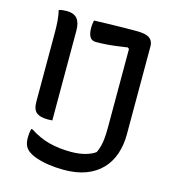

<svg xmlns="http://www.w3.org/2000/svg" viewBox="-109 -800 817 909"><g transform="rotate(15 300.0 -345.0)"><path d="M68 -705Q78 -708 87 -709Q96 -710 106 -710Q142 -710 158 -690.5Q174 -671 174 -632Q174 -577 174 -522Q174 -467 174 -412Q174 -357 174 -302Q174 -247 174 -192Q170 -192 164.5 -191.5Q159 -191 152 -191Q114 -191 96 -205.5Q78 -220 78 -258Q78 -314 78 -370.5Q78 -427 78 -483Q78 -539 78 -596Q78 -625 76 -652Q74 -679 68 -705ZM297 -71Q336 -71 367 -79.5Q398 -88 416 -102Q424 -119 428.5 -136.5Q433 -154 435 -177Q437 -200 437 -230Q437 -280 437 -330.5Q437 -381 437 -432.5Q437 -484 437 -538Q437 -592 437 -648L453 -601L423 -623L464 -624Q441 -620 417.5 -616.5Q394 -613 370 -610Q346 -607 322.5 -605.5Q299 -604 277 -604Q256 -604 247 -619.5Q238 -635 238 -664Q238 -676 239.5 -685Q241 -694 242 -700Q276 -701 310 -702Q344 -703 379 -703.5Q414 -704 449 -704Q479 -704 497 -698.5Q515 -693 523.5 -681Q532 -669 532 -651Q532 -601 532 -548Q532 -495 532 -440.5Q532 -386 532 -330.5Q532 -275 532 -219Q532 -167 517 -123Q502 -79 471.5 -47Q441 -15 395 2.5Q349 20 286 20Q249 20 214 15Q179 10 151 0.5Q123 -9 105 -24Q94 -34 88.5 -48Q83 -62 83 -83Q83 -97 84.5 -108Q86 -119 88 -127H94Q142 -96 190.5 -83.5Q239 -71 297 -71Z"/></g></svg>

Font: Recursive Monospace Casual
Style: Regular
Weight: 400
Version: Version 1.047